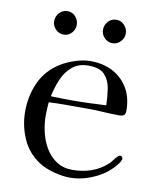

<svg xmlns="http://www.w3.org/2000/svg" viewBox="-84 -810 713 879"><g transform="rotate(10 272.5 -370.5)"><path d="M408 -351Q407 -392 401 -429.5Q395 -467 372 -491.5Q349 -516 297 -516Q250 -516 220.5 -490.5Q191 -465 175 -426.5Q159 -388 151 -348Q176 -347 200 -346.5Q224 -346 248 -346Q288 -346 328 -347.5Q368 -349 408 -351ZM523 -122Q523 -117 521 -116Q518 -106 506.5 -92Q495 -78 481 -65.5Q467 -53 458 -47Q425 -24 383.5 -10Q342 4 301 4Q267 4 225.5 -7Q184 -18 155 -37Q99 -74 73 -134Q47 -194 47 -259Q47 -333 76 -396Q105 -459 169 -498Q198 -515 234 -526.5Q270 -538 303 -538Q362 -538 407 -514Q452 -490 477.5 -446.5Q503 -403 503 -343Q503 -326 495.5 -321Q488 -316 473 -316Q453 -316 433 -317Q413 -318 393 -319Q365 -321 337.5 -321Q310 -321 282 -321Q248 -321 214 -321Q180 -321 146 -319Q145 -303 144 -288Q143 -273 143 -257Q143 -220 152 -180.5Q161 -141 181 -107.5Q201 -74 232 -53.5Q263 -33 307 -33Q352 -33 393 -47Q434 -61 468 -92Q477 -101 484.5 -111.5Q492 -122 501 -130Q506 -135 512 -135Q517 -135 520 -131Q523 -127 523 -122ZM211 -690Q211 -668 196 -652Q181 -636 159 -636Q137 -636 121.5 -652Q106 -668 106 -690Q106 -712 121.5 -728.5Q137 -745 159 -745Q181 -745 196 -728.5Q211 -712 211 -690ZM439 -690Q439 -669 423.5 -652.5Q408 -636 386 -636Q364 -636 348.5 -652Q333 -668 333 -690Q333 -712 348.5 -728.5Q364 -745 386 -745Q408 -745 423.5 -728.5Q439 -712 439 -690Z"/></g></svg>

Font: Kaisei Tokumin
Style: Regular
Weight: 400
Designer: Font-Kai, 金井和夫
Foundry: KAZUO KANAI
Version: Version 5.003